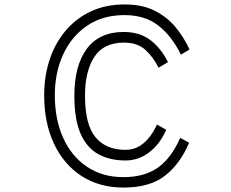

<svg xmlns="http://www.w3.org/2000/svg" viewBox="-20 -824 1040 865"><path d="M832 -181Q792 -86 723.5 -32.5Q655 21 536 21Q428 21 347.5 -31Q267 -83 223 -177Q179 -271 179 -395Q179 -481 203.5 -555Q228 -629 275 -685Q322 -741 389 -772.5Q456 -804 541 -804Q623 -804 679.5 -774.5Q736 -745 773 -699Q810 -653 834 -601L795 -578Q755 -660 694.5 -708Q634 -756 541 -756Q442 -756 371.5 -707.5Q301 -659 264 -577.5Q227 -496 227 -395Q227 -286 264.5 -203Q302 -120 371.5 -73Q441 -26 536 -26Q631 -26 691.5 -69Q752 -112 792 -203ZM729 -239Q700 -174 652 -137.5Q604 -101 545 -101Q474 -101 422 -130Q370 -159 342.5 -223Q315 -287 315 -393Q315 -528 371 -604Q427 -680 538 -680Q608 -680 656 -644.5Q704 -609 737 -544L694 -519Q672 -565 636 -598.5Q600 -632 538 -632Q447 -632 405 -567.5Q363 -503 363 -393Q363 -263 410 -206Q457 -149 545 -149Q582 -149 609 -166Q636 -183 655.5 -209Q675 -235 687 -263Z"/></svg>

Font: Train One
Style: Regular
Weight: 400
Designer: Fontworks Inc.
Foundry: Fontworks Inc.
Version: Version 1.100